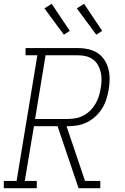

<svg xmlns="http://www.w3.org/2000/svg" viewBox="-35 -987 655 1007"><path d="M-15 0V-38H52L161 -697H99V-735H375Q402 -735 428.5 -729Q455 -723 476.5 -709Q498 -695 512.5 -673Q527 -651 533.5 -625.5Q540 -600 540 -572.5Q540 -545 535 -517Q531 -492 523 -467Q515 -442 501 -419Q487 -396 466.5 -377Q446 -358 422 -346Q398 -334 372 -329.5Q346 -325 321 -325H314L411 -38H491V0H377L267 -325H143L95 -38H158V0ZM321 -363Q342 -363 363 -367Q384 -371 403.5 -381.5Q423 -392 439 -408Q455 -424 466 -443Q477 -462 483.5 -482.5Q490 -503 493 -524Q497 -545 497.5 -566.5Q498 -588 493.5 -608Q489 -628 479 -645.5Q469 -663 453 -675Q437 -687 416.5 -692Q396 -697 375 -697H204L149 -363ZM470 -805 368 -943 406 -967 501 -825ZM300 -805 198 -943 236 -967 331 -825Z"/></svg>

Font: Iosevka Etoile XLtObl
Style: Regular
Weight: 200
Italic angle: -9°
Designer: Belleve Invis
Foundry: Belleve Invis
Version: Version 15.5.2; ttfautohint (v1.8.4)